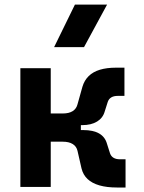

<svg xmlns="http://www.w3.org/2000/svg" viewBox="-20 -815 626 837"><path d="M261.7 -269.5 253.4 -320.3Q280.8 -320.3 296.9 -330.6Q313 -340.8 317.9 -360.4L339.4 -437Q347.7 -464.8 366.7 -483.4Q385.7 -502 415.5 -511Q445.3 -520 484.9 -520H522.5V-397H493.2Q476.1 -397 465.1 -390.4Q454.1 -383.8 449.7 -370.6L436.5 -329.1Q428.7 -300.8 403.3 -285.2Q377.9 -269.5 337.9 -269.5ZM68.8 0V-517.6H201.2V0ZM193.8 -197.3V-320.3H332.5V-197.3ZM489.7 2.4Q445.8 2.4 413.6 -6.8Q381.3 -16.1 361.8 -34.4Q342.3 -52.7 335.4 -80.6L317.9 -157.2Q313.5 -176.8 297.1 -187Q280.8 -197.3 253.4 -197.3L261.7 -248H342.8Q429.7 -248 446.3 -188.5L459.5 -147Q463.9 -133.8 474.9 -127.2Q485.8 -120.6 502.9 -120.6H527.3V2.4ZM215.8 -609.4 306.6 -794.9H446.8L346.2 -609.4Z"/></svg>

Font: Cascadia Code PL
Style: Regular
Weight: 400
Monospace: yes
Designer: Aaron Bell
Foundry: Saja Typeworks
Version: Version 2102.003